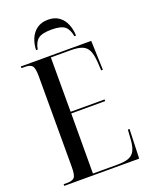

<svg xmlns="http://www.w3.org/2000/svg" viewBox="-166 -994 840 1079"><g transform="rotate(-20 254.0 -454.5)"><path d="M26 0V-10H48Q77 -10 89.5 -22.5Q102 -35 102 -84V-628Q102 -678 89.5 -691Q77 -704 48 -704H26V-714H447L453 -539H443L440 -589Q437 -634 425.5 -659Q414 -684 389 -694Q364 -704 320 -704H202V-379H405V-369H202L201 -10H348Q391 -10 415.5 -19.5Q440 -29 451.5 -52Q463 -75 466 -116L470 -175H480L474 0ZM138 -771Q139 -808 152.5 -839.5Q166 -871 192.5 -890Q219 -909 259 -909Q298 -909 324 -890Q350 -871 363 -839.5Q376 -808 377 -771H367Q360 -813 337.5 -831.5Q315 -850 259 -850Q201 -850 178 -831.5Q155 -813 148 -771Z"/></g></svg>

Font: Noto Serif Display ExtraCondensed Medium
Style: Regular
Weight: 500
Width: 2
Designer: Monotype Design Team
Foundry: Monotype Imaging Inc.
Version: Version 2.009